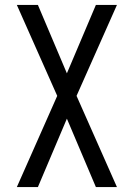

<svg xmlns="http://www.w3.org/2000/svg" viewBox="-20 -540 540 775"><path d="M133 215H48L211 -153L48 -520H133L250 -244L367 -520H452L289 -153L452 215H367L250 -61Z"/></svg>

Font: Iosevka
Style: Regular
Weight: 400
Monospace: yes
Designer: Belleve Invis
Foundry: Belleve Invis
Version: Version 33.2.3; ttfautohint (v1.8.4)